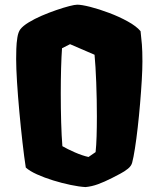

<svg xmlns="http://www.w3.org/2000/svg" viewBox="-20 -776 666 807"><path d="M339.4 10.3Q312.5 8.8 276.4 1.2Q240.2 -6.3 203.1 -17.8Q166 -29.3 135.3 -43.2Q104.5 -57.1 88.4 -71.8Q81.5 -115.7 74.5 -177.7Q67.4 -239.7 61.3 -306.4Q55.2 -373 51.5 -431.9Q47.9 -490.7 47.9 -527.8Q47.9 -545.9 48.6 -570.6Q49.3 -595.2 53 -618.2Q56.6 -641.1 65.4 -652.8Q76.2 -667 100.6 -681.9Q125 -696.8 155.5 -710Q186 -723.1 216.6 -733.6Q247.1 -744.1 270.8 -750.2Q294.4 -756.3 304.7 -756.3Q322.8 -756.3 359.4 -747.1Q396 -737.8 438.2 -721.9Q480.5 -706.1 516.8 -686Q553.2 -666 570.8 -645Q574.2 -615.2 576.4 -588.9Q578.6 -562.5 578.6 -517.6Q578.6 -485.4 575.9 -439.2Q573.2 -393.1 568.8 -341.1Q564.5 -289.1 558.8 -239.7Q553.2 -190.4 547.1 -151.6Q541 -112.8 535.6 -92.8Q532.2 -78.6 517.8 -66.9Q503.4 -55.2 485.1 -45.7Q466.8 -36.1 451.7 -28.3Q418 -11.2 391.8 -1.7Q365.7 7.8 339.4 10.3ZM352.1 -116.2 381.8 -136.7Q384.8 -164.1 386 -203.1Q387.2 -242.2 387.2 -286.1Q387.2 -357.9 384.5 -428.7Q381.8 -499.5 377.4 -545.9L274.4 -590.3L240.7 -573.2Q238.3 -540.5 236.8 -489.5Q235.4 -438.5 235.4 -383.8Q235.4 -320.3 237.1 -261.7Q238.8 -203.1 242.2 -161.6Q262.2 -149.9 294.4 -135.7Q326.7 -121.6 352.1 -116.2Z"/></svg>

Font: Fruktur
Style: Regular
Weight: 400
Designer: Viktoriya Grabowska, Eben Sorkin
Foundry: Viktoriya Grabowska
Version: Version 1.008; ttfautohint (v1.8.4.7-5d5b)